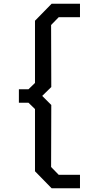

<svg xmlns="http://www.w3.org/2000/svg" viewBox="-20 -830 475 1037"><path d="M259 187 169 95V-241L134 -275H82V-348H134L169 -382V-718L259 -810H412V-737H297L256 -695L257 -360L208 -312L257 -263L256 72L297 114H412V187Z"/></svg>

Font: Tomorrow
Style: Regular
Weight: 400
Designer: Tony de Marco, Monica Rizzolli
Foundry: Just in Type
Version: Version 2.002